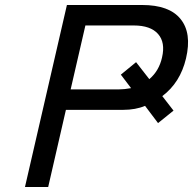

<svg xmlns="http://www.w3.org/2000/svg" viewBox="-20 -749 773 769"><path d="M561 -325Q523 -309 473 -309H244L173 0H80L248 -729H549Q658 -729 703 -673Q749 -617 725 -515Q702 -418 630 -364L675 -306L613 -256ZM578 -432Q617 -465 629 -519Q643 -579 613 -613Q583 -647 516 -647H322L263 -391H457Q478 -391 505 -396L464 -450L525 -500Z"/></svg>

Font: Miedinger
Style: Italic
Weight: 400
Italic angle: -13°
Version: Version 001.000